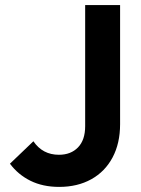

<svg xmlns="http://www.w3.org/2000/svg" viewBox="-20 -723 553 753"><path d="M212 10Q148 10 99.5 -14Q51 -38 19 -81L111 -169Q147 -116 211 -116Q258 -116 286 -145Q314 -174 314 -228V-703H451V-236Q451 -161 421.5 -105.5Q392 -50 338 -20Q284 10 212 10Z"/></svg>

Font: Outfit Semi Bold
Style: Regular
Weight: 600
Designer: Rodrigo Fuenzalida
Foundry: fragTYPE
Version: Version 1.000